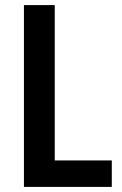

<svg xmlns="http://www.w3.org/2000/svg" viewBox="-20 -734 479 754"><path d="M74 0V-714H195V-104H419V0Z"/></svg>

Font: Noto Sans Khmer Condensed SemiBold
Style: Regular
Weight: 600
Width: 3
Designer: Danh Hong and the Monotype Design Team
Foundry: Monotype Imaging Inc.
Version: Version 2.004